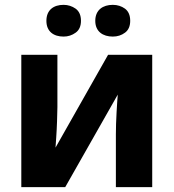

<svg xmlns="http://www.w3.org/2000/svg" viewBox="-20 -772 716 792"><path d="M67.9 -545.9V0H249L465.8 -381.8C464.4 -367.2 462.9 -342.8 460.9 -309.1C459 -274.9 458 -244.6 458 -217.8V0H607.9V-545.9H425.8L209 -163.1C209.5 -169.4 210.4 -183.6 211.9 -204.6C213.4 -225.6 214.4 -248 215.3 -272C216.3 -295.9 216.8 -315.4 216.8 -330.1V-545.9ZM171.4 -686C171.4 -641.6 201.7 -621.1 242.2 -621.1C260.7 -621.1 277.3 -626.5 292 -637.2C306.6 -647.5 314 -664.1 314 -686C314 -709 306.6 -725.6 292 -736.3C277.3 -746.6 260.7 -752 242.2 -752C201.7 -752 171.4 -731.4 171.4 -686ZM373 -686C373 -641.6 404.8 -621.1 445.3 -621.1C464.4 -621.1 481.4 -626.5 495.6 -637.2C509.8 -647.5 517.1 -664.1 517.1 -686C517.1 -709 509.8 -725.6 495.6 -736.3C481.4 -746.6 464.4 -752 445.3 -752C404.8 -752 373 -731.4 373 -686Z"/></svg>

Font: Avrile Sans
Style: Bold
Weight: 700
Designer: Monotype Design Team, Google (font), Stefan Peev (BGR Cyrillic), Cristiano Sobral (main changes)
Foundry: The Avrile Sans Project Authors
Version: Version 3.110